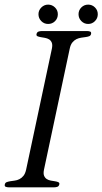

<svg xmlns="http://www.w3.org/2000/svg" viewBox="-45 -799 437 819"><path d="M142.6 -75.2Q139.2 -58.6 143.1 -49.3Q147 -40 154.5 -35.2Q162.1 -30.3 172.1 -28.6Q182.1 -26.9 190.4 -25.6Q198.7 -24.4 204.1 -21.7Q209.5 -19 208 -12.7Q206.1 -4.4 199.7 -2.2Q193.4 0 187 0H-8.3Q-14.6 0 -20.5 -2.2Q-26.4 -4.4 -24.4 -12.7Q-22.9 -19.5 -16.6 -22Q-10.3 -24.4 -1.5 -25.9Q7.3 -27.3 17.6 -28.6Q27.8 -29.8 37.6 -34.7Q47.4 -39.6 54.9 -48.8Q62.5 -58.1 66.4 -75.2L176.3 -591.3Q179.7 -607.9 175.8 -617.2Q171.9 -626.5 164.3 -631.1Q156.7 -635.7 146.7 -637.5Q136.7 -639.2 128.4 -640.6Q120.1 -642.1 114.7 -644.5Q109.4 -647 110.8 -653.8Q112.8 -662.1 119.4 -664.3Q126 -666.5 132.3 -666.5H327.6Q334 -666.5 339.6 -664.3Q345.2 -662.1 343.3 -653.8Q341.8 -647 335.4 -644.5Q329.1 -642.1 320.3 -640.9Q311.5 -639.6 301.3 -638.2Q291 -636.7 281.2 -632.1Q271.5 -627.4 263.7 -617.9Q255.9 -608.4 252.4 -591.3ZM290 -738.3Q290 -755.4 302 -767.3Q314 -779.3 331.1 -779.3Q348.1 -779.3 360.1 -767.3Q372.1 -755.4 372.1 -738.3Q372.1 -721.2 360.1 -709Q348.1 -696.8 331.1 -696.8Q314 -696.8 302 -709Q290 -721.2 290 -738.3ZM119.1 -738.3Q119.1 -754.9 131.3 -767.1Q143.6 -779.3 160.2 -779.3Q177.2 -779.3 189.5 -767.3Q201.7 -755.4 201.7 -738.3Q201.7 -720.7 189.7 -708.7Q177.7 -696.8 160.2 -696.8Q143.1 -696.8 131.1 -709Q119.1 -721.2 119.1 -738.3Z"/></svg>

Font: Atsinvsda
Style: Italic
Weight: 400
Italic angle: -12°
Designer: Al Webster
Foundry: Al Webster and Michael Everson
Version: Version 2.000